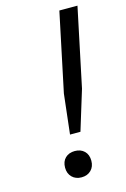

<svg xmlns="http://www.w3.org/2000/svg" viewBox="-111 -753 539 819"><g transform="rotate(-15 158.5 -344.0)"><path d="M237 -700H317L244 -353L190 -177H144L164 -353ZM87 -46Q87 -73 103 -88.5Q119 -104 145 -104Q171 -104 187 -88.5Q203 -73 203 -46Q203 -20 187 -4Q171 12 145 12Q119 12 103 -4Q87 -20 87 -46Z"/></g></svg>

Font: PT Sans
Style: Italic
Weight: 400
Italic angle: -12°
Designer: A.Korolkova, O.Umpeleva, V.Yefimov
Foundry: ParaType Ltd
Version: Version 2.003W OFL